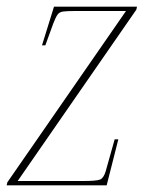

<svg xmlns="http://www.w3.org/2000/svg" viewBox="-22 -556 434 576"><path d="M-2 0 0 -9 356 -523H204Q180 -523 168 -521.5Q156 -520 150.5 -512Q145 -504 138 -486L114 -420H104L140 -536H389L387 -527L31 -13H228Q268 -13 278.5 -17.5Q289 -22 295 -42L322 -138H333L298 0Z"/></svg>

Font: Noto Serif Display SemiCondensed Thin
Style: Italic
Weight: 100
Width: 4
Italic angle: -12°
Designer: Monotype Design Team
Foundry: Monotype Imaging Inc.
Version: Version 2.009